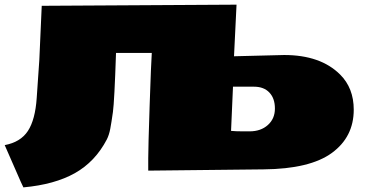

<svg xmlns="http://www.w3.org/2000/svg" viewBox="-29 -728 1597 823"><path d="M428.7 -129.9Q378.9 -34.7 292 14.2Q205.1 63 71.3 75.2Q65.4 64.5 37.6 0Q9.8 -64.5 -8.8 -106Q59.1 -118.7 90.6 -166.7Q122.1 -214.8 128.4 -308.6L139.6 -471.7L149.9 -703.1L984.9 -708L974.1 -486.8L1189 -492.2Q1344.7 -492.2 1428.7 -408.7Q1487.3 -350.6 1487.3 -257.8Q1487.3 -141.1 1393.6 -72.5Q1299.8 -3.9 1100.6 -2L606.4 3.4V-49.3Q606.4 -94.2 612.5 -277.6Q618.7 -460.9 621.6 -501H468.3Q461.4 -293.9 455.1 -248.3Q448.7 -202.6 443.6 -175.8Q438.5 -148.9 428.7 -129.9ZM1009.8 -165H1041Q1088.9 -165 1119.1 -192.1Q1149.4 -219.2 1149.4 -262.7Q1149.4 -306.2 1125.7 -331.3Q1102.1 -356.4 1059.6 -356.4H969.7L961.4 -167Q981 -165 1009.8 -165Z"/></svg>

Font: Seymour One
Style: Book
Weight: 400
Designer: vernon adams
Foundry: vernon adams
Version: Version 1.000; ttfautohint (v0.93) -l 8 -r 50 -G 200 -x 0 -w